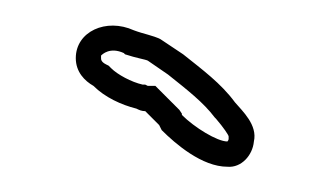

<svg xmlns="http://www.w3.org/2000/svg" viewBox="-20 -84 262 152"><path d="M40 -38C40 -27 47 -20 54 -16C63 -7 76 -1 88 2C90 3 92 4 95 4L106 15L108 19C119 30 140 48 160 48C171 49 180 39 181 28C184 15 172 4 166 -3C155 -18 140 -29 125 -41L107 -53C101 -56 94 -57 86 -60C64 -70 40 -59 40 -38ZM60 -38V-40C61 -41 67 -47 78 -42L79 -41C88 -38 95 -37 97 -36L113 -25C128 -13 141 -3 150 9L151 10C157 17 161 23 161 24V25V26C161 27 160 28 160 28C152 28 134 17 124 7V6L122 3L103 -16H97L95 -17H93C84 -19 73 -25 68 -30L66 -32L64 -33C60 -35 60 -37 60 -38Z"/></svg>

Font: Scribbler
Style: Clr
Weight: 400
Designer: Mew Too
Foundry: Cannot Into Space Fonts
Version: Version 1.001